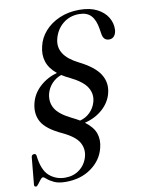

<svg xmlns="http://www.w3.org/2000/svg" viewBox="-97 -779 778 1038"><g transform="rotate(-10 292.0 -260.0)"><path d="M180 191.5Q139.5 191.5 115.5 180Q91.5 168.5 79 157Q66.5 145.5 60.5 145.5Q54.5 145.5 46 156.2Q37.5 167 29.5 177.8Q21.5 188.5 16.5 188.5Q5.5 188.5 6.5 176.5L20.5 28.5Q21.5 16 33 14Q44.5 11.5 47.5 23.5Q56.5 104.5 93 136.5Q129.5 168.5 180.5 168.5Q226 168.5 259 143.5Q292 118.5 304 76.5Q315.5 35.5 295.5 -1.2Q275.5 -38 207 -70.5Q122 -109.5 96.5 -154.8Q71 -200 86 -258.5Q98.5 -308 138 -344.5Q177.5 -381 233.5 -397Q193.5 -429.5 181 -468.8Q168.5 -508 180 -553Q190 -598 222 -634Q254 -670 302.8 -691Q351.5 -712 411.5 -712Q469.5 -712 508 -692.2Q546.5 -672.5 565.5 -641.2Q584.5 -610 583.5 -574.5Q582.5 -552.5 572 -539.2Q561.5 -526 544 -526Q513 -526 507 -561.5L502 -592.5Q494.5 -640.5 472 -665Q449.5 -689.5 406.5 -689.5Q354.5 -689.5 317 -658.5Q279.5 -627.5 267 -576.5Q246 -489.5 359 -433Q442.5 -391.5 472 -344.2Q501.5 -297 487.5 -241.5Q475.5 -192.5 434.8 -156Q394 -119.5 336 -105.5Q380.5 -72 392.5 -35.5Q404.5 1 393.5 43Q378 107.5 320.2 149.5Q262.5 191.5 180 191.5ZM269.5 -144.5Q293.5 -133 312.5 -121.5Q345 -130 368 -153Q391 -176 400 -207.5Q412 -248.5 390.2 -286Q368.5 -323.5 297.5 -358.5Q273.5 -369.5 254.5 -382Q224 -371.5 202 -347.8Q180 -324 172 -292Q162 -248 183.2 -212.2Q204.5 -176.5 269.5 -144.5Z"/></g></svg>

Font: Fraunces 72pt
Style: Italic
Weight: 400
Italic angle: -16°
Version: Version 1.000;[b76b70a41]